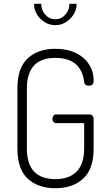

<svg xmlns="http://www.w3.org/2000/svg" viewBox="-20 -989 576 1015"><path d="M425 -557Q408 -683 273 -683Q122 -683 122 -521V-204Q122 -42 273 -42Q346 -42 385.5 -82.5Q425 -123 425 -204V-338H277Q268 -338 262.5 -345Q257 -352 257 -361Q257 -370 262.5 -377Q268 -384 277 -384H454Q463 -384 469 -377Q475 -370 475 -361V-204Q475 -95 419.5 -44.5Q364 6 273 6Q181 6 126.5 -44.5Q72 -95 72 -204V-521Q72 -630 126.5 -680.5Q181 -731 272 -731Q365 -731 420 -683.5Q475 -636 475 -562Q475 -536 450 -536Q426 -536 425 -557ZM347 -969H385Q385 -924 351 -890Q317 -856 273 -856Q228 -856 194 -889.5Q160 -923 160 -969H198Q198 -935 220 -911Q242 -887 273 -887Q303 -887 325 -911Q347 -935 347 -969Z"/></svg>

Font: Dosis
Style: Light
Weight: 300
Designer: Edgar Tolentino, Pablo Impallari, Igino Marini
Foundry: Edgar Tolentino, Pablo Impallari, Igino Marini
Version: Version 1.007